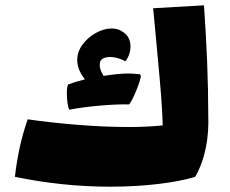

<svg xmlns="http://www.w3.org/2000/svg" viewBox="-20 -659 863 721"><path d="M713 5Q662 21 577.5 31.5Q493 42 393 42Q215 42 36 5Q49 -111 84 -211Q165 -199 268.5 -190.5Q372 -182 465 -182Q528 -182 591 -188Q589 -260 580 -359.5Q571 -459 562 -556L555 -628L746 -639Q762 -410 762 -233Q768 -92 713 5ZM240 -247Q236 -255 233.5 -272Q231 -289 231 -307Q231 -333 236 -342Q269 -354 299 -361Q270 -397 270 -434Q270 -464 289.5 -491Q309 -518 339.5 -535Q370 -552 399 -552Q424 -552 440 -540Q470 -522 470 -484Q470 -454 451 -429Q420 -445 394 -445Q377 -445 366.5 -439Q356 -433 355 -421Q352 -401 369 -374Q425 -383 464 -383Q480 -383 506 -380L509 -373Q506 -353 490.5 -316Q475 -279 465 -267Q421 -268 356.5 -262.5Q292 -257 240 -247Z"/></svg>

Font: Lalezar
Style: Regular
Weight: 400
Designer: Borna Izadpanah
Foundry: Borna Izadpanah
Version: Version 1.003;November 28, 2018;FontCreator 11.5.0.2421 64-b